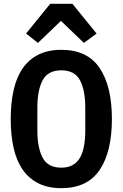

<svg xmlns="http://www.w3.org/2000/svg" viewBox="-20 -970 640 1002"><path d="M358 -950 484 -795 418 -746 298 -861 178 -746 116 -795 242 -950ZM300 12Q232 12 182 -12.5Q132 -37 99.5 -83Q67 -129 51.5 -196Q36 -263 36 -349Q36 -434 51.5 -501.5Q67 -569 99.5 -615Q132 -661 182 -685.5Q232 -710 300 -710Q436 -710 500 -615Q564 -520 564 -349Q564 -178 500 -83Q436 12 300 12ZM300 -95Q335 -95 359 -108.5Q383 -122 397.5 -147Q412 -172 418.5 -208.5Q425 -245 425 -290V-409Q425 -499 397.5 -551Q370 -603 300 -603Q230 -603 202.5 -551Q175 -499 175 -409V-289Q175 -199 202.5 -147Q230 -95 300 -95Z"/></svg>

Font: IBM Plex Mono SemiBold
Style: Regular
Weight: 600
Monospace: yes
Designer: Mike Abbink, Paul van der Laan, Pieter van Rosmalen
Foundry: Bold Monday
Version: Version 2.3